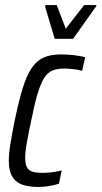

<svg xmlns="http://www.w3.org/2000/svg" viewBox="-20 -734 403 762"><path d="M133 8Q89 8 63.5 -3Q38 -14 26.5 -37Q15 -60 15 -95Q15 -125 21.5 -164.5Q28 -204 38 -254Q54 -331 69.5 -382Q85 -433 105 -463Q125 -493 153 -505.5Q181 -518 221 -518Q247 -518 273.5 -515Q300 -512 318 -507L306 -453Q292 -457 272 -459.5Q252 -462 235 -462Q207 -462 188 -454Q169 -446 155 -424Q141 -402 129 -361.5Q117 -321 104 -256Q93 -204 86.5 -168Q80 -132 80 -107Q80 -83 87 -70Q94 -57 109.5 -52.5Q125 -48 148 -48Q167 -48 188 -50.5Q209 -53 225 -58L214 -5Q196 1 174.5 4.5Q153 8 133 8ZM197 -580 159 -708 161 -714H205L241 -620L314 -714H363L361 -708L270 -580Z"/></svg>

Font: Saira ExtraCondensed
Style: Italic
Weight: 400
Width: 2
Italic angle: -12°
Designer: Hector Gatti with collaboration of the Omnibus-Type team
Foundry: Omnibus-Type
Version: Version 1.101